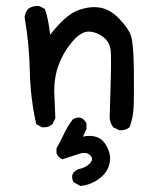

<svg xmlns="http://www.w3.org/2000/svg" viewBox="-20 -492 540 645"><path d="M251 132.8 228.5 121.1Q220.7 111.3 222.7 95.7Q228.5 82 243.2 76.2Q266.6 72.3 281.2 57.6Q295.9 43 283.2 29.8Q270.5 16.6 245.6 24.9Q220.7 33.2 189.5 43Q175.8 37.1 169.9 23.4V5.9Q183.6 -17.6 195.3 -43Q207 -68.4 224.6 -90.8Q235.4 -98.6 251 -96.7Q264.6 -90.8 270.5 -77.1V-58.6L258.8 -33.2Q309.6 -43 332 -10.7Q354.5 21.5 348.6 53.7Q342.8 85.9 314.5 107.4Q286.1 128.9 251 132.8ZM379.9 -54.7 360.4 -64.5Q346.7 -83 348.6 -106.4Q354.5 -276.4 352.5 -314.5Q350.6 -352.5 322.8 -370.6Q294.9 -388.7 271 -385.3Q247.1 -381.8 219.2 -347.7Q191.4 -313.5 176.8 -273.4Q162.1 -233.4 162.1 -186.5L166 -94.7L156.2 -75.2Q142.6 -62.5 121.1 -64.5L101.6 -75.2Q82 -163.1 80.1 -254.9Q78.1 -346.7 62.5 -434.6Q64.5 -450.2 74.2 -461.9Q89.8 -473.6 111.3 -471.7L130.9 -461.9Q142.6 -428.7 148.4 -375Q199.2 -440.4 238.8 -456.1Q278.3 -471.7 313.5 -466.8Q348.6 -461.9 379.9 -429.7Q411.1 -397.5 419.9 -372.1Q428.7 -346.7 429.7 -254.9Q430.7 -163.1 428.7 -128.9Q426.8 -94.7 415 -64.5Q401.4 -52.7 379.9 -54.7Z"/></svg>

Font: JasonHandwriting2
Style: Regular
Weight: 400
Version: Version 1.05.10